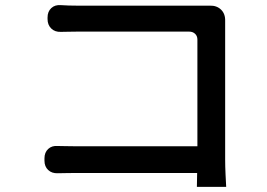

<svg xmlns="http://www.w3.org/2000/svg" viewBox="-20 -712 1040 747"><path d="M153 -96Q153 -119 167.5 -132.5Q182 -146 205 -144Q214 -144 232 -143.5Q250 -143 269 -143H748V-558Q748 -572 739 -580.5Q730 -589 716 -589H281Q263 -589 244.5 -588.5Q226 -588 217 -588Q194 -587 179.5 -601Q165 -615 165 -638V-644Q165 -667 179.5 -680.5Q194 -694 217 -692Q229 -691 248 -690.5Q267 -690 281 -690H778Q780 -690 786 -690Q792 -690 796 -690Q823 -691 840 -674.5Q857 -658 856 -630Q856 -626 856 -625Q856 -624 856 -608V-91Q856 -65 857.5 -33.5Q859 -2 860 15H746L747 -39H273Q251 -39 232.5 -38.5Q214 -38 205 -38Q182 -37 167.5 -50.5Q153 -64 153 -87Z"/></svg>

Font: Chiron GoRound TC M
Style: Regular
Weight: 500
Designer: Ryoko NISHIZUKA 西塚涼子 (kana, bopomofo & ideographs); Paul D. Hunt (Latin, Greek & Cyrillic); Sandoll Communications 산돌커뮤니
Foundry: Adobe
Version: Version 1.000;hotconv 1.1.1;makeotfexe 2.6.0